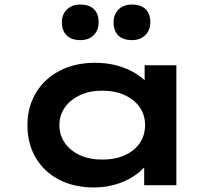

<svg xmlns="http://www.w3.org/2000/svg" viewBox="-20 -817 972 847"><path d="M395 10Q306 10 239.5 -25Q173 -60 137 -122Q101 -184 101 -265Q101 -345 138.5 -407.5Q176 -470 243.5 -505Q311 -540 399 -540Q453 -540 497.5 -527.5Q542 -515 576 -494.5Q610 -474 630 -450Q650 -426 654 -403L618 -400V-529H758V0H616V-143L645 -134Q642 -109 621 -84Q600 -59 566.5 -37.5Q533 -16 488.5 -3Q444 10 395 10ZM431 -113Q488 -113 531 -132.5Q574 -152 597 -186.5Q620 -221 620 -265Q620 -309 597 -343Q574 -377 531 -397Q488 -417 431 -417Q375 -417 332.5 -397Q290 -377 266 -343Q242 -309 242 -265Q242 -221 266 -186.5Q290 -152 332.5 -132.5Q375 -113 431 -113ZM562 -640Q523 -640 502 -660.5Q481 -681 481 -719Q481 -753 503 -775Q525 -797 562 -797Q601 -797 622 -777Q643 -757 643 -719Q643 -684 621 -662Q599 -640 562 -640ZM334 -640Q296 -640 274.5 -660.5Q253 -681 253 -719Q253 -753 275 -775Q297 -797 334 -797Q373 -797 394 -777Q415 -757 415 -719Q415 -684 393.5 -662Q372 -640 334 -640Z"/></svg>

Font: Lexend Tera SemiBold
Style: Regular
Weight: 600
Version: Version 1.007